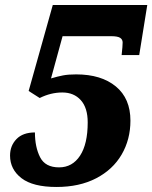

<svg xmlns="http://www.w3.org/2000/svg" viewBox="-20 -734 606 764"><path d="M20 -115Q20 -154 45.5 -180.5Q71 -207 119 -207Q119 -149 139.5 -108.5Q160 -68 215 -68Q268 -68 298.5 -114.5Q329 -161 329 -247Q329 -305 301.5 -335.5Q274 -366 228 -366Q182 -366 138 -344L94 -372L190 -714H566L534 -515H464Q468 -551 468 -565Q468 -577 458 -583.5Q448 -590 422 -590H229L183 -422Q210 -430 231 -434Q252 -438 283 -438Q383 -438 441 -390Q499 -342 499 -254Q499 -179 464 -119Q429 -59 362.5 -24.5Q296 10 205 10Q111 10 65.5 -25Q20 -60 20 -115Z"/></svg>

Font: Noto Serif NarrowBlack
Style: Italic
Weight: 900
Width: 4
Italic angle: -12°
Designer: Monotype Design Team
Foundry: Monotype Imaging Inc.
Version: Version 1.001